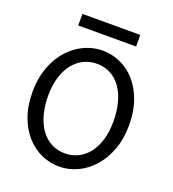

<svg xmlns="http://www.w3.org/2000/svg" viewBox="-158 -1009 1029 1142"><g transform="rotate(20 356.5 -438.5)"><path d="M654.3 -361.3Q654.3 -273.4 628.2 -204.1Q602.1 -134.8 558.8 -86.7Q515.6 -38.6 460.4 -13.2Q405.3 12.2 346.7 12.2Q287.6 12.2 233.4 -11.7Q179.2 -35.6 137.7 -82Q96.2 -128.4 71.3 -196Q46.4 -263.7 46.4 -351.6Q46.4 -410.2 58.3 -460.4Q70.3 -510.7 91.6 -552.2Q112.8 -593.8 142.1 -626Q171.4 -658.2 205.8 -680.2Q240.2 -702.1 278.6 -713.6Q316.9 -725.1 356.4 -725.1Q414.6 -725.1 468.5 -701.2Q522.5 -677.2 563.7 -630.9Q605 -584.5 629.6 -516.8Q654.3 -449.2 654.3 -361.3ZM559.1 -349.1Q559.1 -416.5 544.2 -470.5Q529.3 -524.4 502 -562Q474.6 -599.6 436.3 -619.6Q397.9 -639.6 351.6 -639.6Q305.2 -639.6 266.6 -620.4Q228 -601.1 200.2 -565.2Q172.4 -529.3 157 -478.3Q141.6 -427.2 141.6 -363.8Q141.6 -296.9 156.5 -243.2Q171.4 -189.5 199 -151.6Q226.6 -113.8 265.1 -93.5Q303.7 -73.2 351.6 -73.2Q396.5 -73.2 434.6 -92Q472.7 -110.8 500.2 -146.2Q527.8 -181.6 543.5 -232.9Q559.1 -284.2 559.1 -349.1ZM167 -888.7H533.2V-815.4H167Z"/></g></svg>

Font: Andika APac
Style: Regular
Weight: 400
Designer: Victor Gaultney, Annie Olsen, Julie Remington, Don Collingsworth, Eric Hays, Becca Hirsbrunner
Foundry: SIL International
Version: Version 5.000